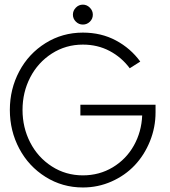

<svg xmlns="http://www.w3.org/2000/svg" viewBox="-20 -816 752 848"><path d="M346 -795.5Q363.5 -795.5 376.8 -782.2Q390 -769 390 -751Q390 -733 377 -720.2Q364 -707.5 346 -707.5Q328 -707.5 315 -720.5Q302 -733.5 302 -751Q302 -769 315 -782.2Q328 -795.5 346 -795.5ZM335 -353.5H667V-320Q667 -253 642.2 -192Q617.5 -131 575 -86Q532.5 -41 472.8 -14.5Q413 12 346 12Q255.5 12 181 -34.8Q106.5 -81.5 65 -159.8Q23.5 -238 23.5 -330.5Q23.5 -422.5 65 -500.8Q106.5 -579 181 -625.5Q255.5 -672 346 -672Q427.5 -672 492.2 -637.2Q557 -602.5 599.5 -544L553 -514.5Q517 -563 464 -591Q411 -619 346 -619Q270.5 -619 209 -579.5Q147.5 -540 113.5 -474.2Q79.5 -408.5 79.5 -330.5Q79.5 -252.5 113.5 -186.5Q147.5 -120.5 209 -81Q270.5 -41.5 346 -41.5Q419 -41.5 478.2 -77.2Q537.5 -113 571.2 -173.2Q605 -233.5 608 -306H335Z"/></svg>

Font: League Spartan Light
Style: Regular
Weight: 277
Foundry: The League of Moveable Type
Version: Version 2.002